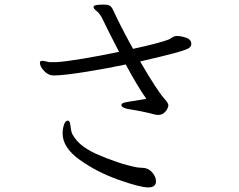

<svg xmlns="http://www.w3.org/2000/svg" viewBox="-20 -774 1040 837"><path d="M528 -493Q455 -477 355.5 -461Q256 -445 213 -445Q191 -445 172.5 -464.5Q154 -484 154 -500Q154 -507 159 -508L164 -509Q170 -509 181.5 -506Q193 -503 196 -503H224Q263 -505 340.5 -518Q418 -531 499 -548Q491 -563 481 -583Q471 -603 458 -628L424 -697Q422 -702 409 -719Q406 -722 397 -729.5Q388 -737 388 -743V-745Q389 -754 432 -754Q453 -754 461 -747.5Q469 -741 476 -724Q507 -657 560 -561Q679 -587 716 -602Q722 -605 730.5 -610.5Q739 -616 746 -617H753Q769 -617 791.5 -609.5Q814 -602 814 -582Q814 -572 803.5 -564.5Q793 -557 746 -544Q699 -531 591 -506Q667 -375 699 -341Q714 -324 714 -314Q714 -310 709.5 -300Q705 -290 695 -281.5Q685 -273 669 -273Q664 -273 654 -275Q602 -289 542 -298Q528 -300 518.5 -305Q509 -310 509 -316Q509 -326 538 -330L618 -343Q581 -395 528 -493ZM626 43Q591 43 497.5 10Q404 -23 328.5 -76.5Q253 -130 253 -192Q253 -213 259 -230.5Q265 -248 275 -248H277Q282 -247 284 -241Q286 -235 288 -221Q290 -199 296 -188Q311 -162 333.5 -143Q356 -124 395 -105Q499 -59 579 -44Q587 -43 599 -42.5Q611 -42 617 -40Q634 -35 647 -18Q660 -1 660 16V19Q658 43 626 43Z"/></svg>

Font: Fusion Kai T
Style: Regular
Weight: 400
Designer: Fontworks Inc.
Version: Version 24.134;May 13, 2024